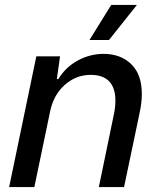

<svg xmlns="http://www.w3.org/2000/svg" viewBox="-20 -757 638 777"><path d="M127 -529H223L210 -437H216Q246 -486 295.5 -512.5Q345 -539 399 -539Q468 -539 511 -497.5Q554 -456 554 -376Q554 -342 545 -300L482 0H380L440 -290Q447 -321 447 -350Q447 -401 422 -427.5Q397 -454 347 -454Q287 -454 241 -412.5Q195 -371 182 -302L119 0H17ZM430 -737H534L421 -595H342Z"/></svg>

Font: Mona Sans Medium
Style: Italic
Weight: 500
Italic angle: -11.7°
Designer: Deni Anggara
Foundry: GitHub
Version: Version 2.000